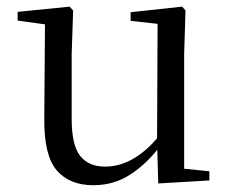

<svg xmlns="http://www.w3.org/2000/svg" viewBox="-20 -543 693 578"><path d="M260.9 14.6Q189.8 14.6 151.1 -29.8Q112.3 -74.2 113.3 -185.8L115.5 -483.7L137.7 -466.6L33.1 -481V-507.3L189.5 -523L200.2 -511.5L195.8 -380.4V-185.1Q195.8 -105.3 221.6 -73.3Q247.4 -41.4 296.3 -41.4Q342.8 -41.4 386.1 -68.1Q429.4 -94.9 464.9 -141.8L488.1 -103H461.7Q423.1 -51 373.2 -18.2Q323.3 14.6 260.9 14.6ZM456.4 9.3 452.8 -114.1V-115.5L454.4 -471.2L373.2 -480.3V-506.2L528.2 -523L538.4 -511.5L534.4 -380.4V-35L610.3 -27.4V0.2Z"/></svg>

Font: Early Summer Mincho VF
Style: Regular
Weight: 250
Designer: GuiWonder
Version: Version 1.002